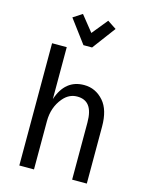

<svg xmlns="http://www.w3.org/2000/svg" viewBox="-136 -1026 859 1111"><g transform="rotate(15 293.0 -471.0)"><path d="M424.3 -907.2 320.8 -768.6H269L165.5 -907.2L219.7 -942.4L294.9 -848.6L371.1 -942.4ZM90.8 0V-732.4H178.7V-421.4Q220.2 -546.9 333.5 -546.9Q402.8 -546.9 450.7 -492.2Q495.1 -441.4 495.1 -341.3V0H407.2V-341.3Q407.2 -410.2 382.3 -441.9Q358.9 -472.2 312 -472.2Q262.7 -472.2 227.5 -430.2Q178.7 -372.1 178.7 -289.1V0Z"/></g></svg>

Font: Consola Mono
Style: Book
Weight: 400
Monospace: yes
Designer: Wojciech Kalinowski "wmk69" (wmk69@o2.pl)
Foundry: Wojciech Kalinowski "wmk69" (wmk69@o2.pl)
Version: Version 2.1.0